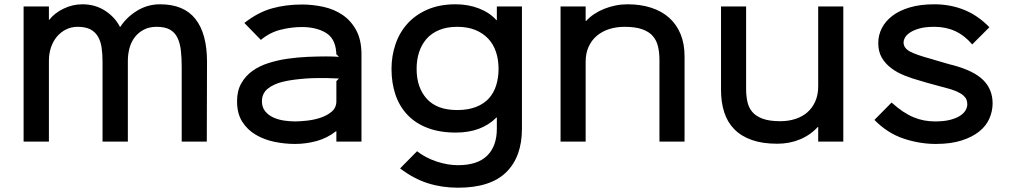

<svg xmlns="http://www.w3.org/2000/svg" viewBox="-20 -660 4702 895"><path d="M945 -372 944 0H827V-349Q827 -391 823 -425.5Q819 -460 807 -484.5Q795 -509 772 -522Q749 -535 710 -535Q676 -535 651 -522Q626 -509 609 -487.5Q592 -466 584 -437Q576 -408 576 -377V0H458V-372Q458 -409 453.5 -439Q449 -469 436 -490.5Q423 -512 400.5 -523.5Q378 -535 342 -535Q313 -535 288.5 -523Q264 -511 246 -490Q228 -469 218 -440Q208 -411 208 -376V0H90V-630H208V-567H209Q235 -600 277 -620Q319 -640 364 -640Q424 -640 470 -610Q516 -580 539 -535Q541 -535 541 -535Q570 -580 619 -610Q668 -640 726 -640Q837 -640 891 -571.5Q945 -503 945 -372Z M1665 -406V0H1548V-48H1546Q1505 -16 1455.5 -2.5Q1406 11 1355 11Q1307 11 1259 1Q1211 -9 1172 -32Q1133 -55 1109 -93Q1085 -131 1085 -188Q1085 -237 1105 -272Q1125 -307 1157.5 -330Q1190 -353 1233 -366.5Q1276 -380 1322.5 -386.5Q1369 -393 1415 -395Q1461 -397 1501 -397Q1513 -397 1532 -396.5Q1551 -396 1560 -395L1548 -407Q1547 -409 1547.5 -413.5Q1548 -418 1547 -419Q1542 -482 1497.5 -508Q1453 -534 1387 -534Q1339 -534 1288.5 -521.5Q1238 -509 1196 -474L1119 -553Q1183 -603 1248 -621Q1313 -639 1387 -639Q1438 -639 1488 -628Q1538 -617 1577.5 -590Q1617 -563 1641 -518Q1665 -473 1665 -406ZM1560 -294Q1552 -294 1534.5 -295Q1517 -296 1506 -296Q1484 -296 1458.5 -296Q1433 -296 1406 -294Q1379 -292 1351.5 -288.5Q1324 -285 1299 -279Q1254 -268 1227.5 -246Q1201 -224 1201 -188Q1201 -160 1216 -141.5Q1231 -123 1254 -112.5Q1277 -102 1304 -98Q1331 -94 1355 -94Q1377 -94 1410 -97.5Q1443 -101 1473.5 -111Q1504 -121 1526 -139.5Q1548 -158 1548 -188V-282Z M2413 -630V-60Q2413 71 2339.5 143Q2266 215 2115 215Q2040 215 1974 194Q1908 173 1845 125L1924 45Q1964 76 2015.5 93Q2067 110 2115 110Q2206 110 2251 65.5Q2296 21 2296 -60V-112H2294Q2224 -42 2105 -42Q2030 -42 1973.5 -63.5Q1917 -85 1879.5 -124.5Q1842 -164 1823.5 -218.5Q1805 -273 1805 -339Q1805 -400 1824 -455Q1843 -510 1880.5 -551Q1918 -592 1974 -616Q2030 -640 2104 -640Q2163 -640 2213 -620.5Q2263 -601 2294 -566H2296V-630ZM2304 -339Q2304 -382 2292 -418Q2280 -454 2255.5 -480Q2231 -506 2195 -520.5Q2159 -535 2111 -535Q2063 -535 2027 -520Q1991 -505 1968 -478.5Q1945 -452 1933.5 -416.5Q1922 -381 1922 -339Q1922 -252 1969.5 -199.5Q2017 -147 2111 -147Q2162 -147 2199 -161.5Q2236 -176 2259 -201.5Q2282 -227 2293 -262.5Q2304 -298 2304 -339Z M3171 -398V0H3054V-380Q3054 -414 3047.5 -442.5Q3041 -471 3023.5 -491.5Q3006 -512 2974 -523.5Q2942 -535 2891 -535Q2853 -535 2820 -524.5Q2787 -514 2762.5 -493.5Q2738 -473 2724 -442.5Q2710 -412 2710 -372V0H2593V-630H2710V-562H2712Q2728 -580 2750 -594.5Q2772 -609 2797 -619Q2822 -629 2849.5 -634.5Q2877 -640 2905 -640Q2966 -640 3015.5 -624Q3065 -608 3099.5 -577Q3134 -546 3152.5 -501Q3171 -456 3171 -398Z M3911 0H3794V-68H3792Q3757 -30 3708.5 -10Q3660 10 3603 10Q3534 10 3484.5 -7.5Q3435 -25 3403 -57.5Q3371 -90 3356 -136.5Q3341 -183 3341 -241V-630H3458V-245Q3458 -213 3464 -185.5Q3470 -158 3487 -138Q3504 -118 3535.5 -106.5Q3567 -95 3617 -95Q3655 -95 3687.5 -105.5Q3720 -116 3743.5 -136.5Q3767 -157 3780.5 -187.5Q3794 -218 3794 -258V-630H3911Z M4607 -178Q4607 -142 4592 -107.5Q4577 -73 4544.5 -47Q4512 -21 4462 -5Q4412 11 4342 11Q4267 11 4192 -14Q4117 -39 4056 -101L4136 -182Q4164 -157 4189.5 -140Q4215 -123 4239.5 -113Q4264 -103 4288.5 -98.5Q4313 -94 4339 -94Q4381 -94 4409.5 -101.5Q4438 -109 4455.5 -120.5Q4473 -132 4481 -146Q4489 -160 4489 -174Q4489 -186 4485 -196Q4481 -206 4470 -215.5Q4459 -225 4439 -234Q4419 -243 4387 -251Q4382 -252 4366 -256.5Q4350 -261 4331.5 -266Q4313 -271 4296.5 -275.5Q4280 -280 4275 -282Q4234 -293 4197.5 -307.5Q4161 -322 4133.5 -343Q4106 -364 4090 -392Q4074 -420 4074 -459Q4074 -496 4090.5 -528.5Q4107 -561 4139.5 -586Q4172 -611 4221 -625.5Q4270 -640 4335 -640Q4410 -640 4474.5 -614Q4539 -588 4592 -533L4512 -453Q4476 -495 4432.5 -515Q4389 -535 4335 -535Q4294 -535 4267 -527.5Q4240 -520 4223 -509Q4206 -498 4199 -485.5Q4192 -473 4192 -462Q4192 -436 4221.5 -420Q4251 -404 4322 -385Q4327 -383 4341.5 -379Q4356 -375 4372.5 -370Q4389 -365 4403.5 -361Q4418 -357 4423 -356Q4520 -330 4563.5 -286.5Q4607 -243 4607 -178Z"/></svg>

Font: Sinkin Sans 500 Medium
Style: 500 Medium
Weight: 500
Designer: Keith Bates
Foundry: K-Type
Version: Sinkin Sans (version 1.0)  by Keith Bates   •   © 2014   www